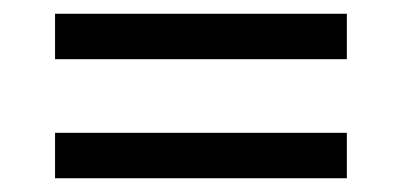

<svg xmlns="http://www.w3.org/2000/svg" viewBox="-20 -374 584 279"><path d="M60 -288V-354H484V-288ZM60 -115V-181H484V-115Z"/></svg>

Font: Enriqueta
Style: Regular
Weight: 400
Designer: Viviana Monsalve, Gustavo Ibarra
Foundry: Viviana Monsalve, Gustavo Ibarra
Version: Version 1.002